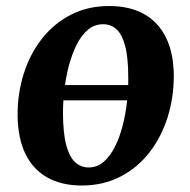

<svg xmlns="http://www.w3.org/2000/svg" viewBox="-20 -588 616 622"><path d="M418 -263H161.5L169 -312.5H424ZM333.5 -568.5Q400 -568.5 446.5 -542.5Q493 -516.5 517.8 -466.2Q542.5 -416 543 -343Q543 -271.5 522.8 -207.5Q502.5 -143.5 463.8 -93.8Q425 -44 369.5 -15.5Q314 13 244.5 13Q179.5 13 133 -13.2Q86.5 -39.5 62.2 -89.8Q38 -140 37 -212.5Q36.5 -284.5 56.8 -348.8Q77 -413 115.8 -462.5Q154.5 -512 209.5 -540.2Q264.5 -568.5 333.5 -568.5ZM314 -509.5Q286 -509.5 264.8 -491.5Q243.5 -473.5 228.2 -443Q213 -412.5 203 -374.5Q193 -336.5 188.5 -296.5Q184 -256.5 184 -219.5Q184.5 -154.5 195 -116.5Q205.5 -78.5 224 -62Q242.5 -45.5 267 -45.5Q294.5 -45.5 315.5 -63.5Q336.5 -81.5 352 -112Q367.5 -142.5 377.2 -180.5Q387 -218.5 391.5 -258.8Q396 -299 395.5 -336.5Q395.5 -402 385.2 -439.8Q375 -477.5 357 -493.5Q339 -509.5 314 -509.5Z"/></svg>

Font: Merriweather
Style: Bold Italic
Weight: 700
Italic angle: -7.8°
Version: Version 2.101